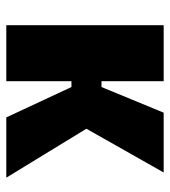

<svg xmlns="http://www.w3.org/2000/svg" viewBox="15 -555 540 610"><g transform="rotate(90 285.0 -250.0)"><path d="M353 0 256.5 -207H238V0H60V-500H238V-302.5H256.5L338 -500H528L389 -254.5L544.5 0Z"/></g></svg>

Font: League Mono Narrow ExtraBold
Style: Regular
Weight: 800
Width: 3
Designer: Tyler Finck
Foundry: The League of Moveable Type / Tyler Finck
Version: Version 2.210